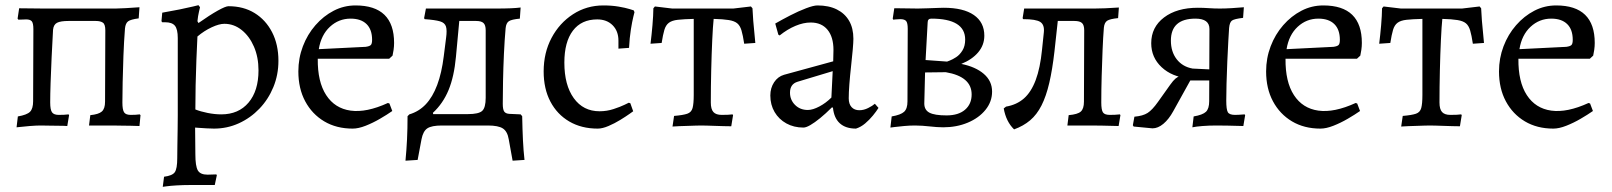

<svg xmlns="http://www.w3.org/2000/svg" viewBox="-20 -485 6230 742"><path d="M44 7 49 -35Q84 -41 96 -53Q108 -65 108 -94L109 -372Q109 -395 103 -402.5Q97 -410 81 -410Q77 -410 68.5 -409.5Q60 -409 51 -409L48 -413L54 -453Q74 -453 102 -452.5Q130 -452 149 -452H427Q440 -452 465.5 -453.5Q491 -455 519 -457L516 -414Q485 -410 475 -402.5Q465 -395 463 -375Q459 -324 457 -269.5Q455 -215 454 -167.5Q453 -120 453 -89Q453 -61 459.5 -51Q466 -41 485 -41Q494 -41 504 -41.5Q514 -42 520 -43L523 -40L519 2Q504 1 484.5 1Q465 1 446.5 0.5Q428 0 415 0H324L329 -40Q361 -43 373.5 -54Q386 -65 386 -92L387 -368Q387 -391 377.5 -397.5Q368 -404 350 -404H245Q214 -404 200.5 -397Q187 -390 185 -370Q182 -317 179.5 -263.5Q177 -210 175.5 -164.5Q174 -119 174 -89Q174 -61 181 -51Q188 -41 207 -41Q217 -41 228 -41.5Q239 -42 245 -43L247 -40L240 2Q226 1 206.5 1Q187 1 168.5 0.5Q150 0 137 0Q121 0 95 2Q69 4 44 7Z M609 237 614 198Q646 194 655.5 180.5Q665 167 665 126Q665 110 665.5 79Q666 48 666.5 14.5Q667 -19 667 -40V-338Q667 -372 656 -385.5Q645 -399 618 -399H607L604 -403L607 -436Q642 -442 674 -448.5Q706 -455 726.5 -460Q747 -465 747 -465L753 -457Q753 -457 749 -440Q745 -423 743 -403L747 -396Q791 -427 821.5 -444Q852 -461 863 -461Q921 -461 964 -434.5Q1007 -408 1031.5 -360.5Q1056 -313 1056 -250Q1056 -196 1036.5 -148.5Q1017 -101 982.5 -65Q948 -29 903 -8.5Q858 12 807 12Q795 12 778 11Q761 10 747.5 9Q734 8 734 8Q734 33 734.5 59Q735 85 735 111Q735 157 744.5 173.5Q754 190 782 190Q790 190 799 189.5Q808 189 816 189L818 192L810 230Q798 230 786 230Q774 230 762.5 230Q751 230 739 230Q727 230 715 230Q687 230 662.5 231.5Q638 233 623.5 235Q609 237 609 237ZM835 -43Q902 -43 940.5 -88.5Q979 -134 979 -213Q979 -264 961.5 -304.5Q944 -345 914 -369Q884 -393 847 -393Q827 -393 798 -379.5Q769 -366 743 -344Q741 -303 739 -254Q737 -205 736 -155Q735 -105 735 -62Q755 -54 782.5 -48.5Q810 -43 835 -43Z M1343 12Q1280 12 1233 -16Q1186 -44 1159.5 -93.5Q1133 -143 1133 -209Q1133 -260 1150.5 -306Q1168 -352 1199 -387.5Q1230 -423 1269.5 -443.5Q1309 -464 1354 -464Q1503 -464 1503 -319Q1503 -306 1501 -292Q1499 -278 1497 -270L1484 -258H1208Q1207 -169 1240.5 -117.5Q1274 -66 1335 -57.5Q1396 -49 1479 -87L1485 -85L1496 -56Q1476 -42 1448.5 -26Q1421 -10 1393 1Q1365 12 1343 12ZM1212 -295 1393 -304Q1408 -306 1413 -311Q1418 -316 1418 -331Q1418 -371 1396.5 -392Q1375 -413 1335 -413Q1289 -413 1255 -381.5Q1221 -350 1212 -295Z M1594 133 1547 136Q1551 95 1553 53.5Q1555 12 1555 -36L1562 -43Q1599 -54 1625.5 -82Q1652 -110 1669.5 -156.5Q1687 -203 1695 -268L1704 -339Q1708 -368 1703.5 -382.5Q1699 -397 1680.5 -402.5Q1662 -408 1621 -411L1619 -415L1626 -452H1897Q1930 -452 1953.5 -453Q1977 -454 1992 -456L1989 -413Q1957 -410 1946.5 -403Q1936 -396 1934 -376Q1930 -331 1927.5 -277Q1925 -223 1924 -171.5Q1923 -120 1923 -84Q1923 -62 1928.5 -54Q1934 -46 1948 -45L1992 -43L1998 -36Q1999 16 2001 57Q2003 98 2007 133L1961 136L1946 53Q1941 23 1923.5 11.5Q1906 0 1865 0H1688Q1648 0 1631.5 11Q1615 22 1609 53ZM1657 -31 1605 -44H1788Q1830 -44 1843.5 -56.5Q1857 -69 1857 -107V-368Q1857 -388 1848.5 -396Q1840 -404 1820 -404H1722L1758 -437L1742 -265Q1735 -189 1713.5 -137Q1692 -85 1653 -49Z M2290 12Q2227 12 2180 -15.5Q2133 -43 2107 -92.5Q2081 -142 2081 -209Q2081 -281 2111.5 -338.5Q2142 -396 2194.5 -430Q2247 -464 2312 -464Q2344 -464 2370.5 -459.5Q2397 -455 2413 -450Q2429 -445 2429 -445L2432 -438Q2432 -438 2427.5 -420Q2423 -402 2418 -370.5Q2413 -339 2411 -300L2370 -297V-328Q2370 -365 2347.5 -387.5Q2325 -410 2288 -410Q2227 -410 2194 -366.5Q2161 -323 2161 -243Q2161 -156 2197.5 -105.5Q2234 -55 2297 -55Q2325 -55 2351 -63.5Q2377 -72 2393.5 -80Q2410 -88 2410 -88L2416 -86L2427 -55Q2427 -55 2413 -45Q2399 -35 2377 -21.5Q2355 -8 2331.5 2Q2308 12 2290 12Z M2579 4 2585 -37Q2620 -40 2636 -45.5Q2652 -51 2656.5 -67.5Q2661 -84 2661 -118V-412Q2622 -411 2599.5 -408.5Q2577 -406 2565 -397Q2553 -388 2547.5 -369.5Q2542 -351 2537 -319L2494 -316Q2496 -333 2498 -351Q2500 -369 2501.5 -387.5Q2503 -406 2504 -423Q2505 -440 2505 -453L2511 -460L2578 -452H2814L2882 -460L2888 -453Q2889 -430 2891 -404.5Q2893 -379 2895.5 -356.5Q2898 -334 2899 -319L2856 -316Q2851 -349 2845.5 -367.5Q2840 -386 2829 -395Q2818 -404 2796.5 -407.5Q2775 -411 2738 -412Q2735 -384 2732.5 -330Q2730 -276 2728.5 -212Q2727 -148 2727 -89Q2727 -63 2737 -52Q2747 -41 2769 -41Q2782 -41 2793.5 -41.5Q2805 -42 2811 -43L2813 -40L2806 3Q2793 3 2777 2.5Q2761 2 2745 1.5Q2729 1 2714.5 0.5Q2700 0 2690 0Q2680 0 2666.5 0.5Q2653 1 2637.5 1.5Q2622 2 2606.5 2.5Q2591 3 2579 4Z M3288 12Q3248 12 3225.5 -8.5Q3203 -29 3199 -69L3195 -70Q3171 -46 3149.5 -28.5Q3128 -11 3111.5 -1.5Q3095 8 3085 8Q3048 8 3019 -8Q2990 -24 2973.5 -52Q2957 -80 2957 -116Q2957 -145 2971.5 -167Q2986 -189 3010 -196L3200 -248L3201 -292Q3201 -342 3178 -370Q3155 -398 3113 -398Q3085 -398 3054 -385Q3023 -372 2993 -348L2988 -351L2976 -394Q3002 -409 3034 -425.5Q3066 -442 3095 -453Q3124 -464 3139 -464Q3183 -464 3214 -448.5Q3245 -433 3261.5 -404.5Q3278 -376 3278 -335Q3278 -322 3275.5 -293Q3273 -264 3269 -228.5Q3265 -193 3262.5 -160Q3260 -127 3260 -105Q3260 -83 3271 -71Q3282 -59 3301 -59Q3318 -59 3335 -67.5Q3352 -76 3361 -84L3375 -68Q3367 -55 3353.5 -38.5Q3340 -22 3323.5 -8Q3307 6 3288 12ZM3102 -60Q3121 -60 3146.5 -73.5Q3172 -87 3193 -108L3198 -210L3062 -169Q3033 -160 3033 -127Q3033 -99 3052.5 -79.5Q3072 -60 3102 -60Z M3516 0Q3496 0 3474 2Q3452 4 3436.5 6Q3421 8 3421 8L3426 -35Q3461 -41 3474 -53Q3487 -65 3487 -93L3488 -374Q3488 -396 3482 -403.5Q3476 -411 3459 -411Q3452 -411 3442 -410Q3432 -409 3432 -409L3430 -413L3436 -453Q3436 -453 3452.5 -453Q3469 -453 3491 -452.5Q3513 -452 3527 -452Q3542 -452 3565.5 -453Q3589 -454 3608 -454.5Q3627 -455 3627 -455Q3703 -455 3743.5 -427Q3784 -399 3784 -347Q3784 -311 3760.5 -283Q3737 -255 3695 -238Q3750 -227 3782 -199.5Q3814 -172 3814 -131Q3814 -92 3788.5 -60.5Q3763 -29 3720 -11Q3677 7 3625 7Q3613 7 3599.5 6Q3586 5 3572.5 3.5Q3559 2 3544.5 1Q3530 0 3516 0ZM3555 -205 3552 -85Q3552 -60 3572 -49.5Q3592 -39 3638 -39Q3684 -39 3709.5 -61Q3735 -83 3735 -120Q3735 -189 3635 -206ZM3557 -253 3640 -247Q3640 -247 3650.5 -251Q3661 -255 3675 -264Q3689 -273 3699.5 -290Q3710 -307 3710 -332Q3710 -413 3579 -413Q3565 -413 3565 -398Z M3899 15Q3868 -15 3859 -66L3868 -73Q3909 -80 3937 -104.5Q3965 -129 3982.5 -175.5Q4000 -222 4007 -293L4014 -360Q4017 -389 4000.5 -400Q3984 -411 3934 -411L3932 -415L3938 -452H4210Q4227 -452 4251.5 -453Q4276 -454 4304 -456L4301 -415Q4270 -412 4259 -405Q4248 -398 4246 -378Q4243 -341 4241 -292Q4239 -243 4237.5 -191Q4236 -139 4236 -89Q4236 -60 4242.5 -50.5Q4249 -41 4269 -41Q4278 -41 4289.5 -41.5Q4301 -42 4308 -43L4310 -40L4303 2Q4268 1 4240.5 0.5Q4213 0 4198 0H4105L4110 -40Q4145 -43 4157 -54Q4169 -65 4169 -92L4170 -368Q4170 -388 4161.5 -396Q4153 -404 4132 -404H4035L4070 -423L4055 -286Q4047 -216 4035 -164.5Q4023 -113 4005 -77.5Q3987 -42 3961 -20Q3935 2 3899 15Z M4434 11 4361 4 4358 -1 4364 -34Q4397 -37 4415 -48.5Q4433 -60 4455 -91L4502 -157Q4514 -174 4523 -181.5Q4532 -189 4543 -192.5Q4554 -196 4569 -200L4574 -182Q4509 -188 4469 -225.5Q4429 -263 4429 -318Q4429 -380 4478.5 -417.5Q4528 -455 4609 -455Q4630 -455 4651.5 -453.5Q4673 -452 4694 -452Q4715 -452 4739.5 -453.5Q4764 -455 4787 -457L4784 -416Q4750 -412 4741 -405.5Q4732 -399 4730 -377Q4729 -364 4727 -328Q4725 -292 4723 -247Q4721 -202 4720 -161Q4719 -120 4719 -96Q4719 -62 4725 -51.5Q4731 -41 4753 -41Q4759 -41 4768 -41.5Q4777 -42 4790 -43L4792 -40L4785 2Q4754 1 4725.5 0.5Q4697 0 4681 0Q4653 0 4627.5 2Q4602 4 4588 7L4593 -35Q4628 -41 4640.5 -53Q4653 -65 4653 -94L4654 -373Q4654 -393 4640.5 -403Q4627 -413 4600 -413Q4505 -413 4505 -328Q4505 -285 4527.5 -256Q4550 -227 4589 -220L4672 -216V-174H4580L4514 -55Q4497 -24 4476 -6.5Q4455 11 4434 11Z M5083 12Q5020 12 4973 -16Q4926 -44 4899.5 -93.5Q4873 -143 4873 -209Q4873 -260 4890.5 -306Q4908 -352 4939 -387.5Q4970 -423 5009.5 -443.5Q5049 -464 5094 -464Q5243 -464 5243 -319Q5243 -306 5241 -292Q5239 -278 5237 -270L5224 -258H4948Q4947 -169 4980.5 -117.5Q5014 -66 5075 -57.5Q5136 -49 5219 -87L5225 -85L5236 -56Q5216 -42 5188.5 -26Q5161 -10 5133 1Q5105 12 5083 12ZM4952 -295 5133 -304Q5148 -306 5153 -311Q5158 -316 5158 -331Q5158 -371 5136.5 -392Q5115 -413 5075 -413Q5029 -413 4995 -381.5Q4961 -350 4952 -295Z M5395 4 5401 -37Q5436 -40 5452 -45.5Q5468 -51 5472.5 -67.5Q5477 -84 5477 -118V-412Q5438 -411 5415.5 -408.5Q5393 -406 5381 -397Q5369 -388 5363.5 -369.5Q5358 -351 5353 -319L5310 -316Q5312 -333 5314 -351Q5316 -369 5317.5 -387.5Q5319 -406 5320 -423Q5321 -440 5321 -453L5327 -460L5394 -452H5630L5698 -460L5704 -453Q5705 -430 5707 -404.5Q5709 -379 5711.5 -356.5Q5714 -334 5715 -319L5672 -316Q5667 -349 5661.5 -367.5Q5656 -386 5645 -395Q5634 -404 5612.5 -407.5Q5591 -411 5554 -412Q5551 -384 5548.5 -330Q5546 -276 5544.5 -212Q5543 -148 5543 -89Q5543 -63 5553 -52Q5563 -41 5585 -41Q5598 -41 5609.5 -41.5Q5621 -42 5627 -43L5629 -40L5622 3Q5609 3 5593 2.5Q5577 2 5561 1.5Q5545 1 5530.5 0.5Q5516 0 5506 0Q5496 0 5482.5 0.5Q5469 1 5453.5 1.5Q5438 2 5422.5 2.5Q5407 3 5395 4Z M5983 12Q5920 12 5873 -16Q5826 -44 5799.5 -93.5Q5773 -143 5773 -209Q5773 -260 5790.5 -306Q5808 -352 5839 -387.5Q5870 -423 5909.5 -443.5Q5949 -464 5994 -464Q6143 -464 6143 -319Q6143 -306 6141 -292Q6139 -278 6137 -270L6124 -258H5848Q5847 -169 5880.5 -117.5Q5914 -66 5975 -57.5Q6036 -49 6119 -87L6125 -85L6136 -56Q6116 -42 6088.5 -26Q6061 -10 6033 1Q6005 12 5983 12ZM5852 -295 6033 -304Q6048 -306 6053 -311Q6058 -316 6058 -331Q6058 -371 6036.5 -392Q6015 -413 5975 -413Q5929 -413 5895 -381.5Q5861 -350 5852 -295Z"/></svg>

Font: Alegreya
Style: Regular
Weight: 400
Designer: Juan Pablo del Peral
Foundry: Huerta Tipografica
Version: Version 2.009